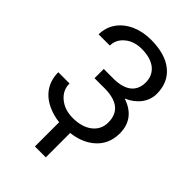

<svg xmlns="http://www.w3.org/2000/svg" viewBox="-271 -823 1134 1134"><g transform="rotate(45 296.5 -255.5)"><path d="M447.3 -520C447.3 -445.3 397.9 -402.8 302.7 -400.9H215.3V-323.7H303.2C406.2 -322.3 458 -279.8 458 -196.3C458 -157.2 442.9 -126 412.6 -102.1C381.8 -78.1 341.3 -66.4 290 -66.4C244.6 -66.4 207 -79.1 177.2 -104C147.5 -128.9 132.8 -159.7 132.8 -197.3H39.1C39.1 -111.8 84 -48.8 161.6 -15.6C189.5 -3.4 219.2 4.4 251.5 7.8V210.4H342.3V6.8C397.9 0.5 443.8 -17.6 480.5 -46.4C527.8 -84 551.8 -134.3 551.8 -198.2C551.8 -281.2 509.8 -336.9 426.3 -364.7C498.5 -396 541 -452.6 541 -518.6C541 -582 519 -631.8 475.1 -667.5C431.2 -703.1 369.6 -720.7 290 -720.7C245.1 -720.7 204.1 -712.4 167 -695.8C92.8 -662.1 49.3 -599.6 49.3 -523.9H143.1C143.1 -557.6 157.2 -586.4 185.5 -609.4C213.4 -632.3 248.5 -643.6 290 -643.6C339.8 -643.6 378.4 -632.3 406.2 -610.4C433.6 -587.9 447.3 -557.6 447.3 -520Z"/></g></svg>

Font: Roboto
Style: Regular
Weight: 400
Designer: Google
Version: Version 2.137; 2017